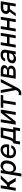

<svg xmlns="http://www.w3.org/2000/svg" viewBox="3078 -3671 797 6993"><g transform="rotate(-90 3476.5 -174.5)"><path d="M26.3 0H132.5L168.7 -218H237.9L365.8 0H497.5L330.3 -280.2L585.9 -545.5H454.5L236.2 -316.8H185L223.4 -545.5H117.2Z M545.5 204.5H652.3L700.6 -84.9H707C720.5 -50.1 748.9 10.7 848.7 10.7C980.8 10.7 1094.5 -95.2 1123.9 -271.7C1152.7 -448.5 1073.2 -552.6 941.8 -552.6C839.8 -552.6 793 -490.8 769.2 -457H760.3L774.9 -545.5H671.2ZM729.8 -272.7C747.9 -386.7 810.7 -462.4 903.8 -462.4C999.3 -462.4 1033.4 -381 1016.3 -272.7C997.5 -163.4 935 -79.9 840.6 -79.9C748.9 -79.9 710.9 -158 729.8 -272.7Z M1430.4 11C1558.2 11 1653.4 -62.5 1686.4 -162.6H1583.8C1559.7 -108.7 1507.1 -76.7 1446 -76.7C1350.1 -76.7 1299.4 -121.1 1317.8 -240.8H1706.3L1712.4 -278.4C1744.3 -475.9 1640.6 -552.6 1516.3 -552.6C1364.7 -552.6 1245 -436.8 1217.3 -269.2C1188.9 -99.8 1269.5 11 1430.4 11ZM1331.7 -320.3C1346.6 -392 1420.1 -464.8 1502.8 -464.8C1585.2 -464.8 1628.9 -403.8 1614.7 -320.3Z M1712 157.3H1817.1L1843 0H2223L2197.4 157.3H2301.1L2343.4 -92H2259.2L2333.8 -545.5H1963.1L1912.6 -342C1878.2 -204.5 1849.8 -132.8 1798.3 -92H1754.3ZM1911.9 -92C1956.3 -142.8 1983.7 -227.3 2013.1 -342L2043.3 -454.5H2215.6L2155.9 -92Z M2561.1 -148.8 2626.4 -545.5H2522.7L2431.8 0H2546.9L2852.3 -397L2786.6 0H2890.6L2981.5 -545.5H2867.2Z M3041.5 -453.8H3219.8L3145.2 0H3249.3L3323.9 -453.8H3501.8L3516.7 -545.5H3056.5Z M3571.7 204.5C3658 204.5 3721.9 160.2 3768.5 72.1L4095.5 -545.5H3977.3L3768.5 -121.1H3762.8L3695.3 -545.5H3585.9L3692.8 5L3672.9 40.8C3644.5 92 3619 111.9 3587.4 113.3C3564.6 113.6 3549.4 111.9 3517.4 104L3502.1 192.8C3514.6 198.5 3539.8 204.5 3571.7 204.5Z M4104.8 0H4365.4C4484.7 0 4564.3 -60.4 4579.2 -147C4592.3 -228 4538.7 -278.1 4467.7 -286.2C4536.2 -299 4587 -335.6 4597.7 -399.9C4612.6 -489 4544 -545.5 4421.5 -545.5H4195.7ZM4219.5 -88.8 4245 -240.4H4405.9C4457.7 -240.4 4484.7 -209.9 4475.9 -158.7C4469.5 -116.1 4433.2 -88.8 4380.3 -88.8ZM4257.5 -318.2 4280.5 -455.6H4406.6C4466.6 -455.6 4500 -430 4492.5 -388.5C4485.8 -345.2 4444.2 -318.2 4384.6 -318.2Z M4828.1 12.1C4918.3 12.1 4976.6 -33.7 5003.6 -74.6H5007.8L4995 0H5098.7L5158.7 -362.2C5185.4 -521 5066.1 -552.6 4979.4 -552.6C4880.7 -552.6 4770.2 -513.8 4736.5 -384.9H4837.4C4851.6 -435 4897.4 -466.6 4968.4 -466.6C5036.6 -466.6 5063.2 -429.3 5053.6 -369L5045.5 -316.8H4907.7C4801.1 -316.8 4691.8 -277.7 4670.8 -154.1C4653.4 -47.2 4724.4 12.1 4828.1 12.1ZM4774.9 -152.7C4783.7 -209.5 4838.1 -237.9 4907 -237.9H5033L5025.2 -196.7C5013.1 -131.4 4952.8 -73.2 4864.3 -73.2C4804.3 -73.2 4766.3 -100.1 4774.9 -152.7Z M5435 -545.5H5331.3L5240.4 0H5344.1L5382.1 -226.6H5618.3L5580.6 0H5684.3L5775.2 -545.5H5671.5L5633.5 -318.5H5397.4Z M6021 -545.5H5917.3L5826.3 0H5930L5968 -226.6H6204.2L6166.5 0H6270.2L6361.2 -545.5H6257.5L6219.5 -318.5H5983.3Z M6737.2 0H6837L6927.9 -545.5H6697.4C6571.4 -545.5 6484 -480.5 6467.3 -377.8C6454.9 -305.4 6484 -252.5 6545.5 -228.7L6379.3 0H6487.9L6643.1 -213.4H6659.1H6772.7ZM6571 -376.4C6578.5 -423.3 6619.7 -454.9 6682.2 -454.9H6812.9L6786.9 -299.4H6649.1C6591.3 -299.4 6562.9 -329.9 6571 -376.4Z"/></g></svg>

Font: Margiela Sans Medium
Style: Italic
Weight: 500
Italic angle: -9.39999°
Designer: Stefan Endress, Andreas Faust
Version: Version 1.100;FEAKit 1.0